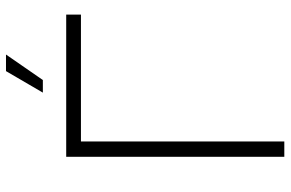

<svg xmlns="http://www.w3.org/2000/svg" viewBox="-180 -766 946 625"><g transform="rotate(-90 292.5 -453.0)"><path d="M95 0V-710H558V-662H145V0ZM304 -786 374 -906H428L345 -786Z"/></g></svg>

Font: Geist ExtLt
Style: Regular
Weight: 400
Designer: Basement.studio, Andrés Briganti, Mateo Zaragoza
Foundry: Basement.studio, Vercel, Andrés Briganti, Guido Ferreyra, Mateo Zaragoza
Version: Version 1.401